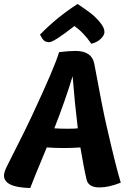

<svg xmlns="http://www.w3.org/2000/svg" viewBox="-30 -932 643 965"><path d="M405 -30Q392 -84 374 -191Q333 -188 290 -188Q248 -188 205 -191Q131 -13 122 13Q-10 10 -10 -50Q-10 -65 3 -92.5Q16 -120 55 -196Q94 -272 130 -349Q246 -597 267 -670Q317 -676 349 -676Q432 -676 444 -611Q486 -382 507 -293Q553 -92 577 -14Q517 10 470 10Q414 10 405 -30ZM360 -912Q399 -886 424 -867Q449 -848 472 -820.5Q495 -793 495 -771Q495 -755 476.5 -737Q458 -719 429 -712Q410 -740 389 -762Q368 -784 356 -792L344 -801Q240 -720 218 -720Q201 -720 192 -727.5Q183 -735 171 -758Q258 -847 360 -912ZM335 -549Q297 -424 243 -287Q275 -285 309 -285Q347 -285 361 -287Q345 -419 335 -549Z"/></svg>

Font: Overlock Black
Style: Italic
Weight: 900
Designer: Dario Muhafara
Foundry: Dario Manuel Muhafara
Version: Version 1.002